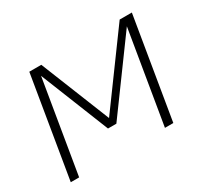

<svg xmlns="http://www.w3.org/2000/svg" viewBox="-112 -702 943 874"><g transform="rotate(-30 360.0 -265.0)"><path d="M34 0H78L159 -487L303 -127H347L610 -487L529 0H573L661 -530H597L331 -166L185 -530H122Z"/></g></svg>

Font: Iosevka Sparkle XLtObl
Style: Regular
Weight: 200
Italic angle: -9°
Designer: Belleve Invis
Foundry: Belleve Invis
Version: Version 4.5.0; ttfautohint (v1.8.3)